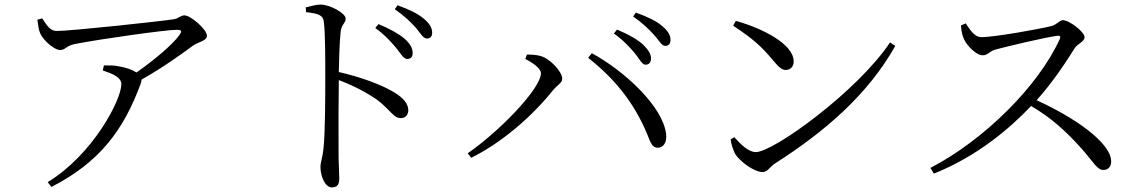

<svg xmlns="http://www.w3.org/2000/svg" viewBox="-20 -774 4990 837"><path d="M143 -688C146 -665 148 -644 156 -627C171 -596 217 -556 242 -556C266 -556 267 -574 306 -582C418 -604 702 -644 750 -644C771 -644 775 -640 762 -621C733 -580 652 -512 575 -458C557 -470 529 -480 497 -485C479 -489 462 -489 433 -489L428 -467C472 -452 509 -437 509 -407C509 -339 386 -101 188 20L204 41C415 -67 519 -207 594 -411C596 -417 597 -422 597 -427C688 -478 777 -542 820 -574C842 -591 882 -595 882 -618C882 -646 811 -707 784 -707C767 -707 758 -693 737 -690C679 -681 291 -639 227 -639C198 -639 184 -664 164 -694Z M1314 -721C1367 -715 1389 -709 1392 -677C1398 -627 1398 -518 1398 -438C1398 -362 1398 -198 1390 -124C1386 -86 1377 -68 1377 -46C1377 -12 1394 43 1427 43C1449 43 1459 31 1459 5C1459 -12 1457 -42 1456 -86C1455 -192 1456 -356 1457 -425C1525 -399 1579 -370 1624 -339C1684 -293 1695 -259 1728 -259C1749 -259 1760 -276 1760 -293C1760 -324 1734 -349 1704 -368C1649 -403 1554 -438 1457 -460C1458 -515 1460 -588 1465 -636C1469 -669 1487 -673 1487 -693C1487 -716 1419 -754 1377 -754C1358 -754 1339 -748 1313 -742ZM1616 -652C1660 -620 1686 -590 1707 -565C1728 -539 1739 -517 1755 -517C1770 -517 1779 -526 1779 -542C1779 -563 1769 -583 1744 -605C1718 -627 1680 -648 1630 -669ZM1701 -734C1745 -703 1769 -679 1792 -654C1813 -629 1825 -606 1841 -606C1855 -606 1864 -614 1864 -631C1864 -652 1853 -672 1827 -693C1802 -714 1764 -733 1713 -751Z M2794 -492C2809 -492 2818 -502 2818 -519C2818 -538 2808 -555 2784 -579C2759 -602 2720 -624 2670 -645L2656 -628C2700 -597 2727 -566 2749 -540C2769 -515 2779 -492 2794 -492ZM2880 -574C2895 -574 2903 -583 2903 -600C2903 -620 2893 -639 2866 -661C2842 -682 2803 -701 2752 -719L2740 -702C2785 -671 2809 -646 2832 -621C2854 -597 2864 -574 2880 -574ZM2338 -455C2338 -385 2148 -194 2019 -106L2034 -86C2169 -153 2300 -267 2391 -381C2409 -403 2431 -412 2431 -431C2431 -461 2378 -519 2336 -530C2315 -536 2292 -536 2277 -536L2270 -517C2296 -504 2338 -478 2338 -455ZM2884 -189C2870 -310 2702 -465 2560 -542L2544 -522C2663 -428 2745 -324 2801 -190C2817 -150 2823 -130 2848 -130C2871 -130 2888 -152 2884 -189Z M3176 -662C3264 -604 3302 -569 3350 -511C3376 -480 3389 -469 3405 -469C3426 -469 3440 -484 3440 -506C3440 -583 3302 -651 3188 -683ZM3275 -111C3243 -111 3211 -143 3181 -176L3165 -166C3167 -150 3176 -118 3186 -101C3206 -71 3266 -24 3305 -24C3327 -24 3338 -49 3358 -61C3577 -201 3763 -361 3883 -574L3860 -589C3718 -376 3352 -111 3275 -111Z M4169 -663C4171 -635 4177 -614 4183 -602C4195 -576 4235 -533 4264 -533C4288 -533 4292 -551 4323 -559C4378 -573 4517 -607 4588 -618C4599 -619 4605 -617 4600 -604C4507 -399 4271 -164 4036 -42L4051 -17C4241 -93 4383 -215 4475 -312C4565 -259 4629 -200 4696 -125C4749 -65 4763 -33 4790 -33C4813 -33 4824 -50 4824 -70C4824 -153 4660 -264 4499 -337C4572 -418 4631 -510 4665 -564C4678 -584 4708 -592 4708 -612C4708 -634 4643 -686 4613 -686C4599 -686 4587 -667 4566 -661C4511 -647 4314 -612 4259 -612C4226 -612 4207 -648 4190 -672Z"/></svg>

Font: Source Han Serif K
Style: Regular
Weight: 400
Designer: Ryoko NISHIZUKA 西塚涼子 (kana & ideographs); Frank Grießhammer (Latin, Greek & Cyrillic); Wenlong ZHANG 张文龙 (bopomofo); San
Foundry: Adobe Systems Incorporated
Version: Version 1.001;PS 1.001;hotconv 16.6.54;makeotf.lib2.5.65590